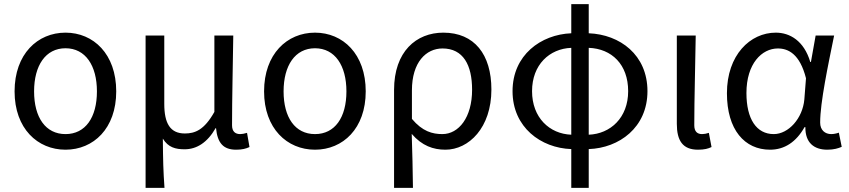

<svg xmlns="http://www.w3.org/2000/svg" viewBox="-20 -716 4134 935"><path d="M299 13C435 13 546 -90 546 -271C546 -453 435 -557 299 -557C163 -557 51 -453 51 -271C51 -90 163 13 299 13ZM299 -63C202 -63 146 -144 146 -271C146 -397 202 -481 299 -481C396 -481 452 -397 452 -271C452 -144 396 -63 299 -63Z M689 199H781C775 114 774 66 773 -41C799 2 835 11 879 11C938 11 990 -22 1030 -92H1032C1039 -19 1068 13 1130 13C1159 13 1178 8 1195 0L1183 -69C1169 -65 1159 -63 1150 -63C1126 -63 1110 -75 1110 -106C1110 -237 1114 -396 1116 -543H1024V-171C974 -82 929 -66 880 -66C809 -66 780 -115 780 -210V-543H689Z M1514 13C1650 13 1761 -90 1761 -271C1761 -453 1650 -557 1514 -557C1378 -557 1266 -453 1266 -271C1266 -90 1378 13 1514 13ZM1514 -63C1417 -63 1361 -144 1361 -271C1361 -397 1417 -481 1514 -481C1611 -481 1667 -397 1667 -271C1667 -144 1611 -63 1514 -63Z M1899 199H1991C1990 103 1988 34 1985 -64C2035 -6 2090 13 2149 13C2263 13 2373 -94 2373 -280C2373 -451 2290 -557 2139 -557C2007 -557 1899 -465 1899 -278ZM2134 -63C2086 -63 2037 -76 1986 -137V-276C1986 -413 2055 -480 2135 -480C2236 -480 2279 -399 2279 -279C2279 -144 2214 -63 2134 -63Z M2762 199H2847V10C2995 5 3133 -95 3133 -272C3133 -449 2999 -548 2847 -554V-696H2762V-554C2614 -548 2476 -448 2476 -272C2476 -96 2614 5 2762 10ZM2571 -272C2571 -401 2656 -479 2762 -483V-60C2656 -64 2571 -143 2571 -272ZM3039 -272C3039 -142 2952 -64 2847 -60V-483C2959 -479 3039 -402 3039 -272Z M3379 13C3410 13 3429 8 3445 0L3432 -69C3420 -65 3409 -63 3399 -63C3376 -63 3361 -75 3361 -106C3361 -237 3366 -396 3368 -543H3276V-113C3276 -32 3304 13 3379 13Z M3730 13C3800 13 3857 -24 3898 -97H3902C3901 -21 3944 13 4009 13C4041 13 4063 6 4079 -1L4065 -70C4054 -66 4040 -63 4028 -63C3998 -63 3974 -82 3974 -119C3974 -218 4013 -400 4042 -543H3952L3929 -414H3926C3895 -518 3826 -557 3758 -557C3633 -557 3520 -448 3520 -262C3520 -84 3606 13 3730 13ZM3748 -63C3664 -63 3615 -136 3615 -263C3615 -406 3690 -480 3768 -480C3819 -480 3875 -453 3905 -335L3897 -232C3889 -140 3820 -63 3748 -63Z"/></svg>

Font: Noto Sans JP
Style: Regular
Weight: 400
Designer: Ryoko NISHIZUKA  (kana, bopomofo & ideographs); Paul D. Hunt (Latin, Greek & Cyrillic); Sandoll Communications , Soo-you
Foundry: Adobe
Version: Version 2.002;hotconv 1.0.116;makeotfexe 2.5.65601